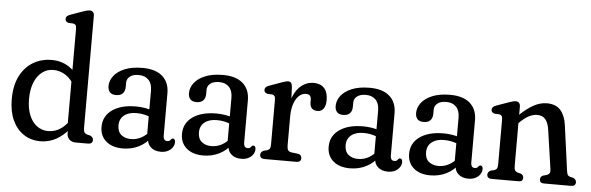

<svg xmlns="http://www.w3.org/2000/svg" viewBox="-48 -895 3276 1064"><g transform="rotate(5 1590.0 -363.0)"><path d="M349.4 -82.7 345.6 -88.3V-626.8Q345.6 -641.5 341.5 -647.5Q337.5 -653.6 327.8 -655.8L300.5 -657Q290.9 -660.2 286.9 -665.2Q283 -670.2 283 -677.6Q283 -685.8 288.2 -691.8Q293.4 -697.8 306.8 -702.6L371.1 -725.6Q387.6 -731.6 396.6 -733.7Q405.5 -735.8 412.9 -735.8Q424.8 -735.8 431.2 -728.4Q437.6 -720.9 437.6 -708.4V-84.4Q437.6 -68 442.6 -60.4Q447.5 -52.8 457.6 -49.6L475.5 -45.4Q483.7 -41.2 488.1 -35.7Q492.5 -30.1 492.5 -21.6Q492.5 -11.3 486.1 -5.7Q479.6 0 467.5 0H398.1Q376.2 0 362.8 -13Q349.4 -26 349.4 -49ZM24.6 -208.2Q24.6 -285.3 51.4 -337.8Q78.3 -390.2 124 -417.2Q169.8 -444.2 226.7 -444.2Q280.5 -444.2 322.5 -417.1Q364.4 -390 389.2 -343.8L364.9 -303.7Q342.2 -347.7 309.9 -368.8Q277.7 -389.9 240.1 -389.9Q206.4 -389.9 179.1 -369.6Q151.8 -349.4 135.9 -311Q119.9 -272.6 119.9 -218.1Q119.9 -164.7 135.7 -127.1Q151.4 -89.4 178.7 -69.7Q206 -49.9 240.4 -49.9Q281.1 -49.9 313.4 -73.4Q345.7 -96.8 368.9 -139L384.6 -107.7Q351.8 -52.3 304.8 -21.2Q257.8 10 201.9 10Q149.7 10 109.6 -16.5Q69.6 -42.9 47.1 -92Q24.6 -141.1 24.6 -208.2Z M796.2 -57.8V-70.6L789.2 -74V-322.3Q789.2 -361.5 769.2 -382.3Q749.2 -403.1 714.8 -403.1Q682.8 -403.1 665.4 -389.4Q648 -375.8 648 -354V-332.3Q648 -307.4 635.2 -294.4Q622.4 -281.4 598 -281.4Q574.2 -281.4 563.3 -294.1Q552.5 -306.8 552.5 -327.4Q552.5 -358.1 573 -384.7Q593.5 -411.3 633.6 -427.8Q673.7 -444.2 732.3 -444.2Q804.2 -444.2 842.7 -410.5Q881.2 -376.8 881.2 -316V-79.1Q881.2 -67.2 886.3 -59.7Q891.3 -52.1 903.3 -52.1Q910.2 -52.1 914.7 -54.7Q919.1 -57.2 922.4 -62.2Q924.6 -64.9 927.1 -66.9Q929.6 -68.9 933.3 -68.9Q939.7 -68.9 943.3 -63.6Q946.8 -58.2 946.8 -49.9Q946.8 -34.8 937.9 -21.1Q928.9 -7.4 912.2 1.3Q895.5 10 872.3 10Q837.8 10 817 -8.5Q796.2 -26.9 796.2 -57.8ZM533.6 -99Q533.6 -158.8 582.4 -193.5Q631.2 -228.2 714.4 -228.2Q738.4 -228.2 763.5 -224.2Q788.5 -220.2 806.7 -213.1L798.4 -176.4Q780.5 -183.7 761.4 -187.8Q742.3 -191.9 720.1 -191.9Q677 -191.9 651.8 -171.8Q626.5 -151.6 626.5 -115.2Q626.5 -80.6 647.6 -63.2Q668.7 -45.7 701.4 -45.7Q732.7 -45.7 759.7 -60.6Q786.7 -75.4 805.5 -101.1L816.2 -68.6Q792.3 -31.8 751.2 -10.9Q710.2 10 660.8 10Q601.8 10 567.7 -19.6Q533.6 -49.2 533.6 -99Z M1243.7 -57.8V-70.6L1236.7 -74V-322.3Q1236.7 -361.5 1216.7 -382.3Q1196.7 -403.1 1162.3 -403.1Q1130.3 -403.1 1112.9 -389.4Q1095.5 -375.8 1095.5 -354V-332.3Q1095.5 -307.4 1082.7 -294.4Q1069.9 -281.4 1045.5 -281.4Q1021.7 -281.4 1010.8 -294.1Q1000 -306.8 1000 -327.4Q1000 -358.1 1020.5 -384.7Q1041 -411.3 1081.1 -427.8Q1121.2 -444.2 1179.8 -444.2Q1251.7 -444.2 1290.2 -410.5Q1328.7 -376.8 1328.7 -316V-79.1Q1328.7 -67.2 1333.8 -59.7Q1338.8 -52.1 1350.8 -52.1Q1357.7 -52.1 1362.2 -54.7Q1366.6 -57.2 1369.9 -62.2Q1372.1 -64.9 1374.6 -66.9Q1377.1 -68.9 1380.8 -68.9Q1387.2 -68.9 1390.8 -63.6Q1394.3 -58.2 1394.3 -49.9Q1394.3 -34.8 1385.4 -21.1Q1376.4 -7.4 1359.7 1.3Q1343 10 1319.8 10Q1285.3 10 1264.5 -8.5Q1243.7 -26.9 1243.7 -57.8ZM981.1 -99Q981.1 -158.8 1029.9 -193.5Q1078.7 -228.2 1161.9 -228.2Q1185.9 -228.2 1211 -224.2Q1236 -220.2 1254.2 -213.1L1245.9 -176.4Q1228 -183.7 1208.9 -187.8Q1189.8 -191.9 1167.6 -191.9Q1124.5 -191.9 1099.3 -171.8Q1074 -151.6 1074 -115.2Q1074 -80.6 1095.1 -63.2Q1116.2 -45.7 1148.9 -45.7Q1180.2 -45.7 1207.2 -60.6Q1234.2 -75.4 1253 -101.1L1263.7 -68.6Q1239.8 -31.8 1198.7 -10.9Q1157.7 10 1108.3 10Q1049.3 10 1015.2 -19.6Q981.1 -49.2 981.1 -99Z M1553.4 -244.2Q1553.4 -311.7 1571.2 -356.1Q1589 -400.4 1618.6 -422.3Q1648.2 -444.2 1683.6 -444.2Q1722.1 -444.2 1742.8 -421.5Q1763.5 -398.7 1763.5 -355.4Q1763.5 -322.8 1751 -306.8Q1738.4 -290.9 1718.5 -290.9Q1697.2 -290.9 1686.4 -302.3Q1675.6 -313.7 1675.6 -334.7V-349.8Q1675.6 -365 1668.5 -372.4Q1661.3 -379.8 1646.7 -379.8Q1626.4 -379.8 1608.9 -364.5Q1591.4 -349.2 1580.7 -319.2Q1569.9 -289.2 1569.9 -244.7ZM1565.3 -410.5 1569.9 -307.2V-84.4Q1569.9 -68.7 1575.4 -60.1Q1580.9 -51.5 1595.1 -49.6L1630 -45.4Q1641.2 -43.9 1646.5 -37.3Q1651.8 -30.7 1651.8 -21.6Q1651.8 -11.7 1645.5 -5.9Q1639.1 0 1626.2 0H1448Q1435.9 0 1429.4 -5.7Q1423 -11.3 1423 -21.6Q1423 -30.1 1427.3 -35.8Q1431.6 -41.4 1440 -45.4L1457.9 -49.6Q1469.1 -53.1 1473.5 -60.4Q1477.9 -67.7 1477.9 -84.4V-331.3Q1477.9 -346 1473.8 -352Q1469.8 -358.1 1460.1 -360.3L1432.8 -361.5Q1423.2 -364.7 1419.2 -369.7Q1415.3 -374.7 1415.3 -382.1Q1415.3 -390.3 1420.6 -396.4Q1425.9 -402.5 1439.1 -407.1L1505.2 -430.9Q1519.7 -436.1 1528.6 -438.2Q1537.4 -440.3 1543.4 -440.3Q1552.9 -440.3 1558.4 -433.7Q1563.9 -427 1565.3 -410.5Z M2059.7 -57.8V-70.6L2052.7 -74V-322.3Q2052.7 -361.5 2032.7 -382.3Q2012.7 -403.1 1978.3 -403.1Q1946.3 -403.1 1928.9 -389.4Q1911.5 -375.8 1911.5 -354V-332.3Q1911.5 -307.4 1898.7 -294.4Q1885.9 -281.4 1861.5 -281.4Q1837.7 -281.4 1826.8 -294.1Q1816 -306.8 1816 -327.4Q1816 -358.1 1836.5 -384.7Q1857 -411.3 1897.1 -427.8Q1937.2 -444.2 1995.8 -444.2Q2067.7 -444.2 2106.2 -410.5Q2144.7 -376.8 2144.7 -316V-79.1Q2144.7 -67.2 2149.8 -59.7Q2154.8 -52.1 2166.8 -52.1Q2173.7 -52.1 2178.2 -54.7Q2182.6 -57.2 2185.9 -62.2Q2188.1 -64.9 2190.6 -66.9Q2193.1 -68.9 2196.8 -68.9Q2203.2 -68.9 2206.8 -63.6Q2210.3 -58.2 2210.3 -49.9Q2210.3 -34.8 2201.4 -21.1Q2192.4 -7.4 2175.7 1.3Q2159 10 2135.8 10Q2101.3 10 2080.5 -8.5Q2059.7 -26.9 2059.7 -57.8ZM1797.1 -99Q1797.1 -158.8 1845.9 -193.5Q1894.7 -228.2 1977.9 -228.2Q2001.9 -228.2 2027 -224.2Q2052 -220.2 2070.2 -213.1L2061.9 -176.4Q2044 -183.7 2024.9 -187.8Q2005.8 -191.9 1983.6 -191.9Q1940.5 -191.9 1915.3 -171.8Q1890 -151.6 1890 -115.2Q1890 -80.6 1911.1 -63.2Q1932.2 -45.7 1964.9 -45.7Q1996.2 -45.7 2023.2 -60.6Q2050.2 -75.4 2069 -101.1L2079.7 -68.6Q2055.8 -31.8 2014.7 -10.9Q1973.7 10 1924.3 10Q1865.3 10 1831.2 -19.6Q1797.1 -49.2 1797.1 -99Z M2507.2 -57.8V-70.6L2500.2 -74V-322.3Q2500.2 -361.5 2480.2 -382.3Q2460.2 -403.1 2425.8 -403.1Q2393.8 -403.1 2376.4 -389.4Q2359 -375.8 2359 -354V-332.3Q2359 -307.4 2346.2 -294.4Q2333.4 -281.4 2309 -281.4Q2285.2 -281.4 2274.3 -294.1Q2263.5 -306.8 2263.5 -327.4Q2263.5 -358.1 2284 -384.7Q2304.5 -411.3 2344.6 -427.8Q2384.7 -444.2 2443.3 -444.2Q2515.2 -444.2 2553.7 -410.5Q2592.2 -376.8 2592.2 -316V-79.1Q2592.2 -67.2 2597.3 -59.7Q2602.3 -52.1 2614.3 -52.1Q2621.2 -52.1 2625.7 -54.7Q2630.1 -57.2 2633.4 -62.2Q2635.6 -64.9 2638.1 -66.9Q2640.6 -68.9 2644.3 -68.9Q2650.7 -68.9 2654.3 -63.6Q2657.8 -58.2 2657.8 -49.9Q2657.8 -34.8 2648.9 -21.1Q2639.9 -7.4 2623.2 1.3Q2606.5 10 2583.3 10Q2548.8 10 2528 -8.5Q2507.2 -26.9 2507.2 -57.8ZM2244.6 -99Q2244.6 -158.8 2293.4 -193.5Q2342.2 -228.2 2425.4 -228.2Q2449.4 -228.2 2474.5 -224.2Q2499.5 -220.2 2517.7 -213.1L2509.4 -176.4Q2491.5 -183.7 2472.4 -187.8Q2453.3 -191.9 2431.1 -191.9Q2388 -191.9 2362.8 -171.8Q2337.5 -151.6 2337.5 -115.2Q2337.5 -80.6 2358.6 -63.2Q2379.7 -45.7 2412.4 -45.7Q2443.7 -45.7 2470.7 -60.6Q2497.7 -75.4 2516.5 -101.1L2527.2 -68.6Q2503.3 -31.8 2462.2 -10.9Q2421.2 10 2371.8 10Q2312.8 10 2278.7 -19.6Q2244.6 -49.2 2244.6 -99Z M2833.4 -412.9V-84.4Q2833.4 -67.1 2837.5 -59.2Q2841.6 -51.3 2853 -47.6L2871.3 -43Q2886.1 -36 2886.1 -21.6Q2886.1 0 2862.9 0H2711.5Q2699.4 0 2692.9 -5.7Q2686.5 -11.3 2686.5 -21.6Q2686.5 -30.1 2690.8 -35.8Q2695.1 -41.4 2703.5 -45.4L2721.4 -49.6Q2732.6 -52.9 2737 -60.3Q2741.4 -67.7 2741.4 -84.4V-331.3Q2741.4 -346 2737.3 -352Q2733.3 -358.1 2723.6 -360.3L2696.3 -361.5Q2686.7 -364.7 2682.7 -369.7Q2678.8 -374.7 2678.8 -382.1Q2678.8 -390.3 2684 -396.3Q2689.2 -402.3 2702.6 -407.1L2766.9 -430.1Q2783.4 -436.1 2792.4 -438.2Q2801.3 -440.3 2808.7 -440.3Q2820.6 -440.3 2827 -432.9Q2833.4 -425.4 2833.4 -412.9ZM2821.6 -309.4 2799.7 -334.6 2820.1 -354.8Q2866.7 -401.4 2905.1 -422.8Q2943.5 -444.2 2981.6 -444.2Q3032.1 -444.2 3058.1 -413.8Q3084.1 -383.3 3090.7 -331.4L3124.4 -84.4Q3126.6 -67.9 3130 -60.5Q3133.4 -53.1 3144.4 -49.6L3162.3 -45.4Q3170.5 -41.2 3175 -35.7Q3179.5 -30.1 3179.5 -21.6Q3179.5 -11.3 3173.1 -5.7Q3166.6 0 3154.5 0H3002.5Q2979.3 0 2979.3 -21.6Q2979.3 -36.4 2994.3 -43L3012.6 -47.6Q3024 -51.3 3029.2 -58.8Q3034.4 -66.3 3032.2 -82.4L3001 -297.5Q2995.7 -335.7 2979.7 -355.5Q2963.6 -375.3 2933.2 -375.3Q2911.1 -375.3 2888 -363.5Q2864.8 -351.8 2837.9 -325.3Z"/></g></svg>

Font: Fraunces 144pt S100 Black
Style: Regular
Weight: 900
Version: Version 1.000